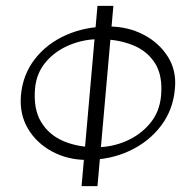

<svg xmlns="http://www.w3.org/2000/svg" viewBox="-20 -632 652 652"><path d="M274 -89Q210 -89 157 -117.5Q104 -146 75 -195Q46 -244 51 -307Q57 -378 98 -431Q139 -484 204.5 -513Q270 -542 349 -542Q414 -542 467 -514.5Q520 -487 550 -439.5Q580 -392 574 -331Q568 -259 526.5 -204.5Q485 -150 419.5 -119.5Q354 -89 274 -89ZM307 -132Q360 -132 408.5 -153Q457 -174 489.5 -213Q522 -252 527 -307Q533 -376 506 -418Q479 -460 429 -479.5Q379 -499 316 -499Q265 -499 217 -479.5Q169 -460 136.5 -422.5Q104 -385 99 -332Q93 -262 119.5 -218Q146 -174 195 -153Q244 -132 307 -132ZM257 0 311 -612H365L311 0Z"/></svg>

Font: Ancizar Sans Thin
Style: Italic
Weight: 100
Italic angle: -4°
Designer: Cesar Puertas, Viviana Monsalve, Julian Moncada, Julian Prieto, Jose Castro, Mariel Hernandez, Felipe Aragon, Sara Alarc
Version: Version 8.100